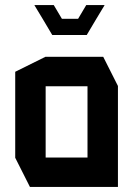

<svg xmlns="http://www.w3.org/2000/svg" viewBox="-20 -737 533 757"><path d="M98 0 40 -115V-454L159 -513H387L445 -398V0ZM160 -397V-116H325V-397ZM288 -663 320 -717H392V-716L360 -663L322 -599H186L148 -663L116 -716V-717H192L224 -663Z"/></svg>

Font: Foldit Thin Medium
Style: Regular
Weight: 500
Version: Version 1.003